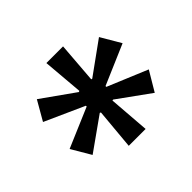

<svg xmlns="http://www.w3.org/2000/svg" viewBox="-98 -859 684 684"><g transform="rotate(45 244.0 -517.0)"><path d="M176 -318 103 -360 191 -484 189 -488 36 -475V-559L190 -547L191 -551L103 -673L178 -717L243 -566H247L310 -717L384 -673L296 -551L297 -547L452 -559V-474L298 -488L296 -484L384 -360L311 -317L247 -467H243Z"/></g></svg>

Font: Nunito Sans 6pt SemiBold
Style: Regular
Weight: 600
Version: Version 3.101;gftools[0.9.27]